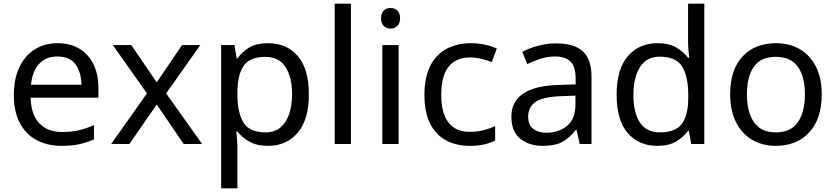

<svg xmlns="http://www.w3.org/2000/svg" viewBox="-20 -780 4525 1040"><path d="M292 -546Q361 -546 410.5 -516Q460 -486 486.5 -431.5Q513 -377 513 -304V-251H146Q148 -160 192.5 -112.5Q237 -65 317 -65Q368 -65 407.5 -74.5Q447 -84 489 -102V-25Q448 -7 408 1.5Q368 10 313 10Q237 10 178.5 -21Q120 -52 87.5 -113.5Q55 -175 55 -264Q55 -352 84.5 -415Q114 -478 167.5 -512Q221 -546 292 -546ZM291 -474Q228 -474 191.5 -433.5Q155 -393 148 -321H421Q420 -389 389 -431.5Q358 -474 291 -474Z M776 -274 591 -536H691L829 -334L966 -536H1065L880 -274L1075 0H975L829 -214L681 0H582Z M1433 -546Q1532 -546 1592.5 -477Q1653 -408 1653 -269Q1653 -132 1592.5 -61Q1532 10 1432 10Q1370 10 1329.5 -13.5Q1289 -37 1266 -68H1260Q1262 -51 1264 -25Q1266 1 1266 20V240H1178V-536H1250L1262 -463H1266Q1290 -498 1329 -522Q1368 -546 1433 -546ZM1417 -472Q1335 -472 1301.5 -426Q1268 -380 1266 -286V-269Q1266 -170 1298.5 -116.5Q1331 -63 1419 -63Q1468 -63 1499.5 -90Q1531 -117 1546.5 -163.5Q1562 -210 1562 -270Q1562 -362 1526.5 -417Q1491 -472 1417 -472Z M1881 0H1793V-760H1881Z M2096 -737Q2116 -737 2131.5 -723.5Q2147 -710 2147 -681Q2147 -653 2131.5 -639Q2116 -625 2096 -625Q2074 -625 2059 -639Q2044 -653 2044 -681Q2044 -710 2059 -723.5Q2074 -737 2096 -737ZM2139 -536V0H2051V-536Z M2524 10Q2453 10 2397.5 -19Q2342 -48 2310.5 -109Q2279 -170 2279 -265Q2279 -364 2312 -426Q2345 -488 2401.5 -517Q2458 -546 2530 -546Q2571 -546 2609 -537.5Q2647 -529 2671 -517L2644 -444Q2620 -453 2588 -461Q2556 -469 2528 -469Q2370 -469 2370 -266Q2370 -169 2408.5 -117.5Q2447 -66 2523 -66Q2567 -66 2600.5 -75Q2634 -84 2662 -97V-19Q2635 -5 2602.5 2.5Q2570 10 2524 10Z M2992 -545Q3090 -545 3137 -502Q3184 -459 3184 -365V0H3120L3103 -76H3099Q3064 -32 3025.5 -11Q2987 10 2919 10Q2846 10 2798 -28.5Q2750 -67 2750 -149Q2750 -229 2813 -272.5Q2876 -316 3007 -320L3098 -323V-355Q3098 -422 3069 -448Q3040 -474 2987 -474Q2945 -474 2907 -461.5Q2869 -449 2836 -433L2809 -499Q2844 -518 2892 -531.5Q2940 -545 2992 -545ZM3018 -259Q2918 -255 2879.5 -227Q2841 -199 2841 -148Q2841 -103 2868.5 -82Q2896 -61 2939 -61Q3007 -61 3052 -98.5Q3097 -136 3097 -214V-262Z M3540 10Q3440 10 3380 -59.5Q3320 -129 3320 -267Q3320 -405 3380.5 -475.5Q3441 -546 3541 -546Q3603 -546 3642.5 -523Q3682 -500 3707 -467H3713Q3712 -480 3709.5 -505.5Q3707 -531 3707 -546V-760H3795V0H3724L3711 -72H3707Q3683 -38 3643 -14Q3603 10 3540 10ZM3554 -63Q3639 -63 3673.5 -109.5Q3708 -156 3708 -250V-266Q3708 -366 3675 -419.5Q3642 -473 3553 -473Q3482 -473 3446.5 -416.5Q3411 -360 3411 -265Q3411 -169 3446.5 -116Q3482 -63 3554 -63Z M4431 -269Q4431 -136 4363.5 -63Q4296 10 4181 10Q4110 10 4054.5 -22.5Q3999 -55 3967 -117.5Q3935 -180 3935 -269Q3935 -402 4002 -474Q4069 -546 4184 -546Q4257 -546 4312.5 -513.5Q4368 -481 4399.5 -419.5Q4431 -358 4431 -269ZM4026 -269Q4026 -174 4063.5 -118.5Q4101 -63 4183 -63Q4264 -63 4302 -118.5Q4340 -174 4340 -269Q4340 -364 4302 -418Q4264 -472 4182 -472Q4100 -472 4063 -418Q4026 -364 4026 -269Z"/></svg>

Font: Noto Serif Ottoman Siyaq
Style: Regular
Weight: 400
Designer: Sérgio Martins
Version: Version 1.005; ttfautohint (v1.8.4.7-5d5b)